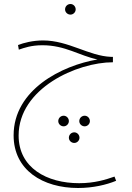

<svg xmlns="http://www.w3.org/2000/svg" viewBox="-20 -668 660 959"><path d="M332 -595C346 -595 358 -607 358 -621C358 -636 346 -648 332 -648C317 -648 305 -636 305 -621C305 -607 317 -595 332 -595ZM370 271C444 271 512 255 560 235L552 214C509 229 453 247 375 247C215 247 73 171 73 9C73 -227 365 -357 544 -357V-384H535C424 -388 322 -466 195 -466C144 -466 98 -454 70 -443L74 -420C101 -429 135 -442 192 -442C306 -442 376 -390 467 -371C289 -341 48 -220 48 8C48 182 194 271 370 271ZM298 -37C312 -37 324 -49 324 -63C324 -78 312 -90 298 -90C283 -90 271 -78 271 -63C271 -49 283 -37 298 -37ZM403 -37C417 -37 429 -49 429 -63C429 -78 417 -90 403 -90C388 -90 376 -78 376 -63C376 -49 388 -37 403 -37ZM351 46C365 46 377 34 377 20C377 5 365 -7 351 -7C336 -7 324 5 324 20C324 34 336 46 351 46Z"/></svg>

Font: Noto Sans Arabic UI Th
Style: Regular
Weight: 100
Designer: Monotype Design Team, Nadine Chahine and Nizar Qandah
Foundry: Monotype Imaging Inc.
Version: Version 2.010